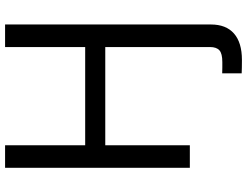

<svg xmlns="http://www.w3.org/2000/svg" viewBox="-128 -640 973 756"><g transform="rotate(-90 358.0 -261.5)"><path d="M447.8 204.1V127.4Q455.6 127.9 470.2 127.9Q484.9 127.9 492.2 127.9Q525.4 127.9 538.3 116.5Q551.3 105 551.3 79.1V-62.5H640.1V83Q640.1 142.6 604.5 173.8Q568.8 205.1 500.5 205.1Q484.4 205.1 470.7 204.8Q457 204.6 447.8 204.1ZM75.7 0V-727.5H164.6V-412.1H551.3V-727.5H640.1V0H551.3V-333H164.6V0Z"/></g></svg>

Font: Inter 28pt
Style: Regular
Weight: 400
Designer: Rasmus Andersson
Foundry: rsms
Version: Version 4.001;git-66647c0bb